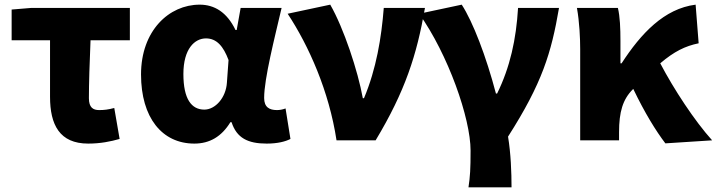

<svg xmlns="http://www.w3.org/2000/svg" viewBox="-20 -603 3080 825"><path d="M359 14C411 14 456 5 494 -6L471 -139C445 -132 427 -130 406 -130C380 -130 362 -141 362 -181C362 -242 365 -336 369 -430H538V-569H115L30 -562V-430H195V-187C195 -67 236 14 359 14Z M815 14C881 14 932 -16 970 -78H975C997 -10 1045 14 1126 14C1173 14 1207 5 1228 -6L1207 -137C1194 -132 1181 -130 1170 -130C1138 -130 1115 -142 1115 -182C1115 -265 1160 -440 1190 -569H1014L997 -474H992C955 -551 901 -583 838 -583C706 -583 586 -471 586 -283C586 -98 676 14 815 14ZM858 -132C803 -132 768 -177 768 -285C768 -394 817 -438 865 -438C911 -438 940 -404 962 -345L955 -248C951 -183 905 -132 858 -132Z M1426 0H1594C1721 -211 1771 -367 1806 -569H1629C1619 -441 1597 -307 1544 -181H1539C1518 -298 1457 -482 1399 -583L1216 -544C1307 -406 1394 -211 1426 0Z M1993 202H2178C2178 138 2175 56 2163 -16C2310 -246 2349 -376 2382 -569H2206C2198 -434 2172 -315 2116 -201H2111C2069 -361 2012 -509 1964 -583L1781 -544C1905 -370 2002 -95 2002 44C2002 124 2000 155 1993 202Z M2473 0H2640V-35C2640 -122 2656 -176 2699 -219L2701 -221C2751 -117 2798 -41 2839 13L3040 0C2965 -83 2875 -220 2817 -331C2877 -382 2924 -405 2982 -417L2969 -583C2834 -566 2734 -459 2651 -331H2646V-427C2646 -481 2644 -532 2635 -569H2459C2470 -508 2473 -437 2473 -392Z"/></svg>

Font: Noto Sans JP Black
Style: Regular
Weight: 900
Designer: Ryoko NISHIZUKA  (kana, bopomofo & ideographs); Paul D. Hunt (Latin, Greek & Cyrillic); Sandoll Communications , Soo-you
Foundry: Adobe
Version: Version 2.002;hotconv 1.0.116;makeotfexe 2.5.65601